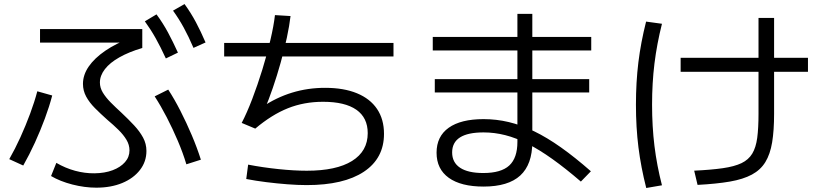

<svg xmlns="http://www.w3.org/2000/svg" viewBox="-20 -875 4040 945"><path d="M454 48.7Q396.7 48.7 336.3 33.2Q276 17.7 231.3 -8.6L257.3 -73.4Q301.3 -47.7 349.5 -34.5Q397.7 -21.4 445.3 -22Q496 -22.7 534.5 -37.2Q572.9 -51.7 595.1 -76.9Q617.3 -102 617.3 -134.7Q617.3 -162.3 602.4 -187Q587.6 -211.7 563.1 -235.8Q538.6 -260 508 -285.6Q474.6 -315.3 447.3 -342.8Q420 -370.3 404.1 -399.6Q388.3 -429 388.3 -462Q388.3 -506.3 416.6 -547.5Q444.9 -588.6 497.9 -625Q550.9 -661.3 626.2 -690L641.6 -665.3H177V-732H680.3V-638.9Q614.6 -619.3 567.8 -592.9Q521 -566.6 496.4 -534.8Q471.7 -503 471.7 -468.7Q471.7 -443.3 486 -419.5Q500.4 -395.7 524.4 -371.3Q548.4 -347 577.7 -320.3Q612 -288 639.9 -258.2Q667.7 -228.3 684.2 -197.8Q700.7 -167.3 700.7 -132Q700.7 -79.3 668.8 -38.3Q637 2.7 581.7 25.7Q526.3 48.7 454 48.7ZM25.6 -91.7Q54.3 -142 80.5 -199.5Q106.6 -257 128.3 -315.5Q150 -374 163.6 -425.7L237 -405Q223 -351.3 201 -292Q179 -232.6 151.9 -173.1Q124.7 -113.6 94.4 -60.3ZM897.3 -66.3Q880.3 -123 855.1 -182Q830 -241 800.8 -297.5Q771.6 -354 741.3 -400.7L808 -434Q838.7 -387 868.3 -328.8Q898 -270.7 924 -209.3Q950 -148 968.7 -89ZM796.3 -587.3Q770.6 -643.3 746.4 -686.5Q722.3 -729.6 692.9 -770L750.3 -804.3Q782 -761.3 806.7 -715.5Q831.3 -669.7 855.7 -616ZM932.3 -639.3Q908 -696 884.1 -739.5Q860.3 -783 831.6 -822.6L888.3 -855Q920 -811.3 944.3 -765.5Q968.7 -719.7 991.7 -666Z M1489.7 36Q1446 36 1394.3 32Q1342.6 28 1290.5 21.5Q1238.3 15 1192 6L1201.3 -64.7Q1273.7 -50.7 1350.8 -42.7Q1428 -34.7 1489.7 -34.7Q1635.3 -34.7 1712.6 -82.7Q1789.9 -130.7 1789.9 -219.7Q1789.9 -295.6 1734 -334.8Q1678 -374 1570 -374Q1476.7 -374 1397.2 -342.3Q1317.7 -310.6 1236.4 -242L1169.6 -270Q1195.3 -319.3 1221.5 -387.8Q1247.6 -456.3 1271 -531.8Q1294.3 -607.3 1310.8 -677.7Q1327.3 -748 1333.3 -800.7L1410 -796Q1404.7 -749.7 1391.9 -689.7Q1379 -629.7 1361.2 -566Q1343.4 -502.4 1322.9 -442.7Q1302.4 -383 1282.4 -336L1267.7 -346.7Q1340 -395.4 1417.4 -419Q1494.7 -442.7 1580 -442.7Q1672 -442.7 1736.8 -416Q1801.7 -389.3 1835.8 -338.7Q1870 -288 1870 -216.3Q1870 -95.7 1771 -29.8Q1672 36 1489.7 36ZM1083.3 -597V-663.7H1916.7V-597Z M2360 43.3Q2249 43.3 2188.8 0.2Q2128.7 -43 2128.7 -123.3Q2128.7 -203.7 2188.5 -246.2Q2248.3 -288.7 2360 -288.7Q2423 -288.7 2484.2 -274.2Q2545.3 -259.7 2608.7 -229Q2672 -198.4 2741 -149.5Q2810 -100.7 2888.3 -32L2839 18.7Q2763.3 -46.3 2698.8 -92.3Q2634.3 -138.3 2577.2 -167.3Q2520 -196.3 2466.8 -209.8Q2413.7 -223.3 2360 -223.3Q2205.4 -223.3 2205.4 -124.7Q2205.4 -75.4 2244.4 -49.4Q2283.4 -23.4 2358.7 -23.4Q2446.3 -23.4 2486.5 -60.4Q2526.6 -97.4 2526.6 -176.7V-806.7H2600V-176.7Q2600 -65.7 2540.7 -11.2Q2481.4 43.3 2360 43.3ZM2120 -420V-485.4H2880V-420ZM2110 -626.6V-693.3H2890V-626.6Z M3396.7 -35Q3480.7 -39 3537.7 -47.2Q3594.6 -55.4 3629.5 -72Q3664.3 -88.7 3682.5 -118.9Q3700.6 -149 3707 -196.8Q3713.3 -244.7 3713.3 -315V-786.7H3790V-315Q3790 -233 3780.4 -174.5Q3770.7 -116 3747 -77.3Q3723.4 -38.7 3680.7 -15.7Q3638 7.3 3572.4 18.7Q3506.7 30 3413.3 35ZM3330 -521.6V-590.4H3956.7V-521.6ZM3160.7 50.3Q3134.7 -51.7 3122.3 -150Q3110 -248.3 3110 -360Q3110 -470.3 3122 -568.2Q3134 -666 3160 -768.7L3238.1 -758Q3213.1 -658.7 3201.2 -562.5Q3189.4 -466.3 3189.4 -360Q3189.4 -252.7 3201.2 -156.3Q3213.1 -60 3238.1 37Z"/></svg>

Font: M PLUS 1 Thin
Style: Regular
Weight: 100
Designer: Coji Morishita
Foundry: UNDERFOREST DESIGN
Version: Version 1.001